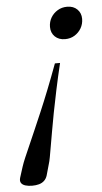

<svg xmlns="http://www.w3.org/2000/svg" viewBox="-121 -516 413 780"><g transform="rotate(-5 85.5 -126.0)"><path d="M-67.5 193.5 -53.5 149.5Q-49 135.5 -40.5 115.5Q-32 95.5 -20.2 69Q-8.5 42.5 6 9Q20.5 -24.5 37.8 -64.8Q55 -105 74 -153Q93 -201 113.5 -256.5H134.5Q120.5 -198 110 -148.2Q99.5 -98.5 91.5 -57Q83.5 -15.5 77.8 18Q72 51.5 67.5 77Q63 102.5 59.8 120.8Q56.5 139 53 149.5L40.5 194Q36.5 207 27.8 215.2Q19 223.5 6.5 227Q-6 230.5 -21.5 230.5Q-37 230.5 -49.2 226.8Q-61.5 223 -66.5 214.8Q-71.5 206.5 -67.5 193.5ZM163.5 -351Q138 -351 122.2 -366.2Q106.5 -381.5 106.5 -405.5Q106.5 -426.5 116.5 -443.5Q126.5 -460.5 143.8 -471Q161 -481.5 183 -481.5Q208.5 -481.5 224 -466.2Q239.5 -451 239.5 -427.5Q239.5 -406.5 229.5 -389.2Q219.5 -372 202.5 -361.5Q185.5 -351 163.5 -351Z"/></g></svg>

Font: Newsreader 48pt
Style: Italic
Weight: 400
Italic angle: -17°
Version: Version 1.003